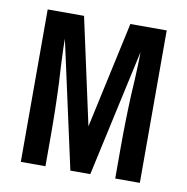

<svg xmlns="http://www.w3.org/2000/svg" viewBox="-65 -583 629 645"><g transform="rotate(10 250.0 -260.0)"><path d="M47 0V-520H171L250 -157L329 -520H453V0H369V-104Q369 -150 370 -195.5Q371 -241 373 -286L376 -338Q377 -362 378 -385.5Q379 -409 379 -433L284 0H216L121 -433Q121 -409 122 -385.5Q123 -362 124 -338L127 -286Q129 -241 130 -195.5Q131 -150 131 -104V0Z"/></g></svg>

Font: Iosevka Custom Medium
Style: Regular
Weight: 500
Monospace: yes
Designer: Belleve Invis
Foundry: Belleve Invis
Version: Version 32.5.0; ttfautohint (v1.8.4)